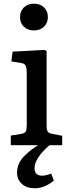

<svg xmlns="http://www.w3.org/2000/svg" viewBox="-20 -782 378 1034"><path d="M162.1 -618.2Q128.9 -618.2 108.4 -637.9Q87.9 -657.7 87.9 -689.9Q87.9 -721.7 108.6 -741.9Q129.4 -762.2 162.1 -762.2Q196.3 -762.2 217 -742.2Q237.8 -722.2 237.8 -689.9Q237.8 -658.2 216.8 -638.2Q195.8 -618.2 162.1 -618.2ZM246.1 0Q166 70.3 166 124Q166 164.1 207 164.1Q227.1 164.1 255.9 152.8L270 190.9Q219.2 231.9 168 231.9Q122.6 231.9 97.2 207.8Q71.8 183.6 71.8 147.9Q71.8 123 81.5 100.6Q91.3 78.1 109.9 59.3Q128.4 40.5 145.3 27.6Q162.1 14.6 185.1 0H38.1V-51.8L94.2 -61Q114.3 -64.5 119.1 -74.5Q124 -84.5 124 -109.9V-381.8Q124 -417.5 117.9 -429.2Q111.8 -440.9 87.9 -443.8L41 -451.2L47.9 -503.9L219.2 -513.2L231 -507.8V-106.9Q231 -83.5 236.6 -74Q242.2 -64.5 262.2 -61L314.9 -50.8V0Z"/></svg>

Font: Literata Book Medium
Style: Regular
Weight: 500
Designer: Latin by Veronika Burian and Jose Scaglione. Greek by Irene Vlachou. Cyrillic by Vera Evstafieva
Foundry: TypeTogether
Version: Version 2.003;PS 002.003;hotconv 1.0.88;makeotf.lib2.5.64775